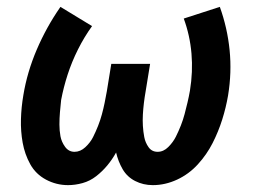

<svg xmlns="http://www.w3.org/2000/svg" viewBox="-20 -531 760 559"><path d="M178 8Q199 8 220.5 2Q242 -4 260 -18Q278 -32 292.5 -49.5Q307 -67 318 -87Q324 -61 337 -38.5Q350 -16 373.5 -4Q397 8 425 8Q461 8 495.5 -8Q530 -24 556 -52.5Q582 -81 599 -114.5Q616 -148 627 -183Q638 -218 644 -253Q655 -320 648.5 -385Q642 -450 620 -511L515 -477Q533 -428 537.5 -375Q542 -322 533 -267Q530 -250 526 -233Q522 -216 517.5 -199Q513 -182 506.5 -165.5Q500 -149 492 -133Q484 -117 470 -103Q456 -89 439 -89Q422 -89 412.5 -102.5Q403 -116 400 -132Q397 -148 396 -164.5Q395 -181 396 -198Q397 -215 399 -231.5Q401 -248 404 -265L417 -345H304L291 -265Q288 -248 284.5 -231Q281 -214 276.5 -197.5Q272 -181 265.5 -164.5Q259 -148 251 -132Q243 -116 228.5 -102.5Q214 -89 197 -89Q180 -89 169.5 -103.5Q159 -118 156 -134.5Q153 -151 153 -168.5Q153 -186 154.5 -204Q156 -222 158 -240Q165 -277 177 -314Q189 -351 207 -387Q225 -423 248 -455L156 -511Q115 -452 87 -386.5Q59 -321 48 -254Q42 -219 41 -184Q40 -149 46 -115.5Q52 -82 68 -53Q84 -24 114 -8Q144 8 178 8Z"/></svg>

Font: Iosevka Sparkle SmBdObl
Style: Regular
Weight: 600
Italic angle: -9°
Designer: Belleve Invis
Foundry: Belleve Invis
Version: Version 4.5.0; ttfautohint (v1.8.3)